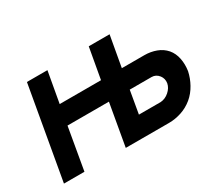

<svg xmlns="http://www.w3.org/2000/svg" viewBox="-104 -788 1155 1014"><g transform="rotate(-30 473.0 -281.0)"><path d="M899 -186.5Q895 -167.5 888 -148.8Q881 -130 871.2 -112.5Q861.5 -95 848.8 -79.2Q836 -63.5 821 -51Q789.5 -25 751.5 -12.5Q713.5 0 676 0H411.5L456.5 -256H204L159.5 0H34.5L133.5 -562.5H258.5L225 -375H477L510.5 -562.5H637.5L604 -375H741.5Q779 -375 812.8 -362.5Q846.5 -350 869 -324Q890.5 -298.5 897.8 -262.2Q905 -226 899 -186.5ZM772 -186.5Q776 -213 760.5 -233.5Q743 -256 716.5 -256H583.5L559.5 -117.5H692.5Q720.5 -119.5 743.5 -139.5Q767 -160 772 -186.5Z"/></g></svg>

Font: Russisch Sans
Style: Bold Italic
Weight: 700
Italic angle: -10°
Designer: Michael Sharanda (font) & Cristiano Sobral (main changes)
Foundry: Michael Sharanda
Version: Version 2.00;September 8, 2020;FontCreator 13.0.0.2681 64-bi